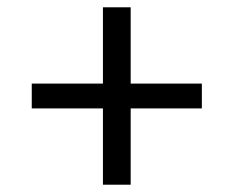

<svg xmlns="http://www.w3.org/2000/svg" viewBox="-20 -568 640 526"><path d="M262 -62V-271H67V-339H262V-548H338V-339H533V-271H338V-62Z"/></svg>

Font: IBM Plex Sans KR
Style: Regular
Weight: 400
Designer: Mike Abbink; Paul van der Laan; Pieter van Rosmalen; Wujin Sim; Chorong Kim; Dohee Lee;
Foundry: Sandoll Inc.
Version: Version 1.000